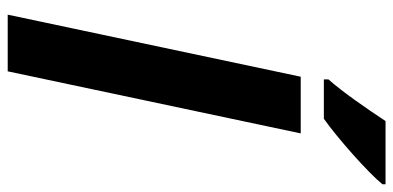

<svg xmlns="http://www.w3.org/2000/svg" viewBox="-281 -739 1020 498"><g transform="rotate(90 229.0 -490.0)"><path d="M186 -832V-820H288C339 -856 429 -936 458 -972V-980H294C263 -933 219 -869 186 -832ZM18 0H165L326 -760H179Z"/></g></svg>

Font: Noto Sans
Style: Bold Italic
Weight: 700
Italic angle: -12°
Designer: Monotype Design Team
Foundry: Monotype Imaging Inc.
Version: Version 2.013